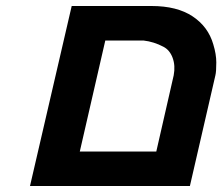

<svg xmlns="http://www.w3.org/2000/svg" viewBox="-20 -620 741 640"><path d="M485 -600Q570 -600 622 -565.5Q674 -531 691 -472Q701 -439 701 -412Q701 -381 698 -369L613 0H80L219 -600ZM559 -369Q565 -401 555.5 -427Q546 -453 525 -464Q493 -481 458 -485H331L246 -115H501Z"/></svg>

Font: Miedinger
Style: Bold-Italic
Weight: 700
Italic angle: -13°
Version: Version 001.000